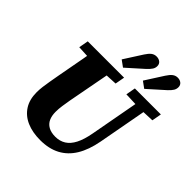

<svg xmlns="http://www.w3.org/2000/svg" viewBox="-242 -1066 1248 1248"><g transform="rotate(45 382.5 -442.0)"><path d="M218 -582 81 -589 93 -655H427L415 -589L276 -582ZM328 18Q257 18 204 -5Q151 -28 121.5 -73.5Q92 -119 92 -186Q92 -211 95.5 -238.5Q99 -266 104 -294L116 -362Q125 -411 134 -459.5Q143 -508 152 -557Q161 -606 169 -655H350L283 -300Q278 -271 273.5 -241Q269 -211 269 -183Q269 -148 280.5 -122Q292 -96 317.5 -81.5Q343 -67 382 -67Q423 -67 454 -86.5Q485 -106 506 -147Q527 -188 539 -253L613 -655H687L613 -254Q596 -163 559.5 -103Q523 -43 465.5 -12.5Q408 18 328 18ZM618 -585 514 -589 526 -655H765L753 -589L656 -585ZM332 -728 412 -853Q428 -878 443.5 -890Q459 -902 479 -902Q500 -902 513.5 -891Q527 -880 527 -861Q527 -844 518 -830Q509 -816 490 -798L376 -696ZM527 -728 607 -853Q623 -878 638.5 -890Q654 -902 674 -902Q694 -902 707.5 -891Q721 -880 721 -861Q721 -844 712.5 -830Q704 -816 685 -798L571 -696Z"/></g></svg>

Font: Source Serif 4 ExtraBold
Style: Italic
Weight: 800
Italic angle: -12°
Designer: Frank Grießhammer
Foundry: Adobe Systems Incorporated
Version: Version 4.004;hotconv 1.0.116;makeotfexe 2.5.65601